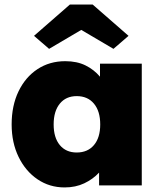

<svg xmlns="http://www.w3.org/2000/svg" viewBox="-20 -812 711 841"><path d="M263 9Q197 9 144.5 -26.5Q92 -62 61.5 -124.5Q31 -187 31 -267Q31 -349 61 -411.5Q91 -474 144 -509Q197 -544 266 -544Q317 -544 354.5 -525.5Q392 -507 418 -476V-533H601V0H414V-56Q387 -27 349 -9Q311 9 263 9ZM316 -144Q364 -144 391.5 -176.5Q419 -209 419 -267Q419 -325 391.5 -358Q364 -391 316 -391Q269 -391 242 -358Q215 -325 215 -267Q215 -209 242 -176.5Q269 -144 316 -144ZM195 -598 129 -655 286 -792H386L543 -655L477 -598L336 -681Z"/></svg>

Font: Lexend Deca ExtraBold
Style: Regular
Weight: 800
Designer: Bonnie Shaver-Troup, Thomas Jockin
Foundry: Lexend
Version: Version 1.008; ttfautohint (v1.8.4.7-5d5b)